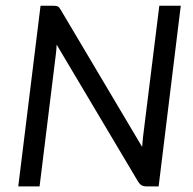

<svg xmlns="http://www.w3.org/2000/svg" viewBox="-20 -662 685 682"><path d="M168.5 -641.6Q179.7 -641.6 185.1 -639.2Q190.4 -636.7 195.8 -627L484.9 -140.1Q485.8 -150.4 486.6 -159.9Q487.3 -169.4 488.3 -177.7L545.9 -641.6H622.1L543.5 0H500Q489.7 0 482.9 -3.9Q476.1 -7.8 470.7 -16.6L181.2 -503.4Q180.7 -495.1 180.2 -486.8Q179.7 -478.5 178.7 -471.7L120.6 0H44.9L124 -641.6H168.5Z"/></svg>

Font: Carlito
Style: Italic
Weight: 400
Italic angle: -7°
Designer: Lukasz Dziedzic
Foundry: tyPoland Lukasz Dziedzic
Version: Version 1.104